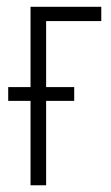

<svg xmlns="http://www.w3.org/2000/svg" viewBox="-20 -551 330 571"><path d="M281.2 -530.8V-488.3H117.2V-292H200.7V-251H117.2V0H70.8V-251H4.4V-292H70.8V-530.8Z"/></svg>

Font: Open Sans Condensed Light
Style: Regular
Weight: 300
Width: 3
Designer: Monotype Design Team
Foundry: Monotype Imaging Inc.
Version: Version 3.003; ttfautohint (v1.8.4)